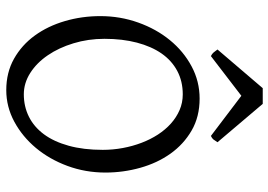

<svg xmlns="http://www.w3.org/2000/svg" viewBox="-148 -732 895 640"><g transform="rotate(90 300.0 -412.5)"><path d="M480 -307.1Q480 -340.8 473.9 -373.8Q467.8 -406.7 456.5 -436.3Q445.3 -465.8 429 -491Q412.6 -516.1 392.1 -534.4Q371.6 -552.7 347.2 -563.2Q322.8 -573.7 294.9 -573.7Q251.5 -573.7 217 -555.4Q182.6 -537.1 158.9 -503.2Q135.3 -469.2 122.6 -420.9Q109.9 -372.6 109.9 -313Q109.9 -258.3 124.8 -209.5Q139.6 -160.6 164.8 -123.8Q189.9 -86.9 223.6 -65.4Q257.3 -43.9 294.9 -43.9Q335.4 -43.9 369.4 -60.8Q403.3 -77.6 428 -110.8Q452.6 -144 466.3 -193.4Q480 -242.7 480 -307.1ZM555.7 -315.9Q555.7 -249.5 533.7 -189.7Q511.7 -129.9 473.9 -84.5Q436 -39.1 386.2 -12.2Q336.4 14.6 280.8 14.6Q222.2 14.6 176.3 -11.2Q130.4 -37.1 98.9 -80.6Q67.4 -124 50.8 -180.7Q34.2 -237.3 34.2 -298.8Q34.2 -365.2 55.7 -425.3Q77.1 -485.4 114.3 -530.8Q151.4 -576.2 201.4 -603Q251.5 -629.9 309.1 -629.9Q369.6 -629.9 415.5 -603.3Q461.4 -576.7 492.7 -532.7Q523.9 -488.8 539.8 -432.1Q555.7 -375.5 555.7 -315.9ZM454.6 -689.5Q448.7 -680.2 445.3 -675.8Q441.9 -671.4 433.6 -667.5L299.8 -769L167.5 -667.5Q163.6 -669.4 160.9 -671.4Q158.2 -673.3 156 -675.8Q153.8 -678.2 151.4 -681.6Q148.9 -685.1 145.5 -689.5L274.4 -840.3H326.7Z"/></g></svg>

Font: Gentium Basic
Style: Regular
Weight: 400
Designer: J. Victor Gaultney and Annie Olsen
Foundry: SIL International
Version: Version 1.100